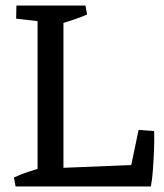

<svg xmlns="http://www.w3.org/2000/svg" viewBox="-20 -670 588 690"><path d="M115 0V-650H208V0ZM36 0 30 -32Q53 -43 78.5 -51.5Q104 -60 129 -67L130 0ZM109 0 184 -66 505 -79 522 0ZM522 0 444 -40 478 -203 534 -199Q535 -168 533.5 -131Q532 -94 529.5 -59Q527 -24 522 0ZM176 -587 38 -603 39 -650H179ZM194 -583 193 -650H287L293 -618Q271 -608 245 -599.5Q219 -591 194 -583Z"/></svg>

Font: Eczar
Style: Regular
Weight: 400
Designer: Vaibhav Singh
Foundry: Rosetta Type Foundry
Version: Version 2.000